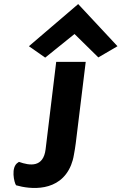

<svg xmlns="http://www.w3.org/2000/svg" viewBox="-20 -796 597 943"><path d="M59 114C127 134 274 150 329 15C335 0 340 -17 343 -36C346 -54 350 -73 352 -92L401 -492H256L204 -63C193 28 126 18 73 -1L69 2C31 24 50 103 59 114ZM122 -569 202 -513 346 -629 463 -514 557 -569 364 -776Z"/></svg>

Font: Bluebird
Style: SfBdObl
Weight: 700
Designer: Jasper
Foundry: Cannot Into Space Fonts
Version: Version 0.98